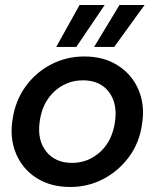

<svg xmlns="http://www.w3.org/2000/svg" viewBox="-20 -733 616 765"><path d="M260 12Q182 12 126 -23.5Q70 -59 44 -120.5Q18 -182 30 -257Q41 -332 82 -388.5Q123 -445 184 -476.5Q245 -508 316 -508Q394 -508 450 -472Q506 -436 532 -375Q558 -314 546 -239Q536 -165 494.5 -108.5Q453 -52 392 -20Q331 12 260 12ZM267 -84Q331 -84 379 -127.5Q427 -171 438 -247Q449 -320 414 -366.5Q379 -413 310 -413Q269 -413 232.5 -394Q196 -375 170.5 -338Q145 -301 138 -247Q128 -175 164 -129.5Q200 -84 267 -84ZM355 -546 456 -713H556L435 -546ZM204 -546 297 -713H397L284 -546Z"/></svg>

Font: Host Grotesk Medium
Style: Italic
Weight: 500
Italic angle: -8°
Designer: Doğukan Karapınar based on Poppins by Indian Type Foundry, Jonny Pinhorn
Foundry: Element Type
Version: Version 1.001; ttfautohint (v1.8.4.7-5d5b)